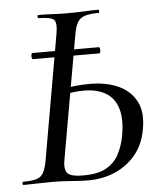

<svg xmlns="http://www.w3.org/2000/svg" viewBox="-48 -668 602 714"><g transform="rotate(-5 253.0 -310.5)"><path d="M87 -463Q84 -463 83 -468.5Q82 -474 83 -480Q84 -486 87 -486H335Q338 -486 339 -480Q340 -474 339 -468.5Q338 -463 335 -463ZM252 4Q229 4 190.5 1Q152 -2 123 -2Q91 -2 62.5 -1Q34 0 12 0Q8 0 8 -6Q8 -12 12 -12Q44 -12 61.5 -17.5Q79 -23 87.5 -39Q96 -55 101 -83L182 -546Q190 -589 179 -601Q168 -613 122 -613Q118 -613 118 -619Q118 -625 122 -625Q145 -625 171.5 -623.5Q198 -622 227 -622Q263 -622 293 -623.5Q323 -625 345 -625Q348 -625 348 -619Q348 -613 345 -613Q311 -613 292.5 -606.5Q274 -600 265.5 -584Q257 -568 252 -539L171 -79Q165 -49 175.5 -32.5Q186 -16 236 -16Q291 -16 322 -33.5Q353 -51 369 -81Q385 -111 392 -147Q404 -211 391.5 -251.5Q379 -292 346.5 -311Q314 -330 266 -330Q246 -330 226 -327.5Q206 -325 184 -321V-342Q212 -348 238.5 -350.5Q265 -353 290 -353Q350 -353 395 -333Q440 -313 462 -271.5Q484 -230 471 -164Q462 -113 432 -75.5Q402 -38 356 -17Q310 4 252 4Z"/></g></svg>

Font: Cormorant Medium
Style: Italic
Weight: 500
Italic angle: -10°
Designer: Christian Thalmann (Catharsis Fonts)
Foundry: Catharsis Fonts
Version: Version 4.000